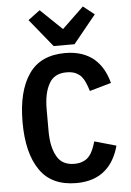

<svg xmlns="http://www.w3.org/2000/svg" viewBox="-63 -1004 726 1062"><g transform="rotate(-5 300.0 -473.0)"><path d="M318 12C353 12 383 7 410 -2C436 -11 459 -24 478 -41C497 -57 513 -77 526 -100C539 -123 549 -148 556 -175C556 -175 436 -209 436 -209C436 -209 436 -209 436 -209C431 -193 426 -178 420 -164C414 -150 407 -138 398 -128C389 -117 377 -109 364 -104C351 -98 335 -95 316 -95C316 -95 316 -95 316 -95C271 -95 238 -112 219 -147C199 -182 189 -229 189 -289C189 -289 189 -409 189 -409C189 -409 189 -409 189 -409C189 -469 199 -516 219 -551C238 -586 271 -603 316 -603C316 -603 316 -603 316 -603C335 -603 351 -600 364 -595C377 -589 389 -581 398 -571C407 -560 414 -548 420 -534C426 -520 431 -505 436 -489C436 -489 556 -523 556 -523C556 -523 556 -523 556 -523C549 -550 539 -576 526 -599C513 -622 497 -641 478 -658C459 -674 436 -687 410 -696C383 -705 353 -710 318 -710C318 -710 318 -710 318 -710C227 -710 159 -679 116 -616C72 -553 50 -464 50 -349C50 -349 50 -349 50 -349C50 -234 72 -145 116 -82C159 -19 227 12 318 12C318 12 318 12 318 12ZM374 -754C374 -754 500 -909 500 -909C500 -909 438 -958 438 -958C438 -958 318 -843 318 -843C318 -843 198 -958 198 -958C198 -958 132 -909 132 -909C132 -909 258 -754 258 -754C258 -754 374 -754 374 -754Z"/></g></svg>

Font: IBM Plex Mono Mod
Style: SemiBold
Weight: 500
Designer: Mike Abbink, Paul van der Laan, Pieter van Rosmalen
Foundry: Bold Monday
Version: ""